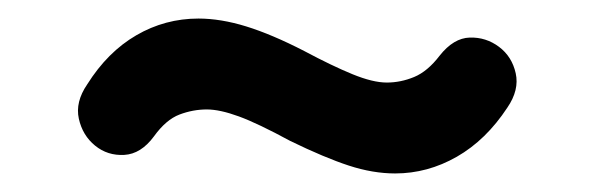

<svg xmlns="http://www.w3.org/2000/svg" viewBox="-20 -391 640 207"><path d="M406 -204Q382 -204 356 -212.5Q330 -221 293 -239Q258 -258 237.5 -265.5Q217 -273 203 -273Q188 -273 173.5 -267.5Q159 -262 146 -244Q132 -225 114 -224Q96 -223 82.5 -234Q69 -245 65 -263Q61 -281 74 -300Q96 -335 127 -353Q158 -371 194 -371Q218 -371 245.5 -362.5Q273 -354 308 -336Q338 -320 360 -311Q382 -302 397 -302Q412 -302 426.5 -308Q441 -314 454 -331Q469 -350 486.5 -350.5Q504 -351 518 -340.5Q532 -330 536 -312Q540 -294 527 -275Q504 -240 472.5 -222Q441 -204 406 -204Z"/></svg>

Font: Nunito ExtraLight ExtraBold
Style: Regular
Weight: 800
Version: Version 3.602